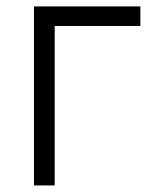

<svg xmlns="http://www.w3.org/2000/svg" viewBox="-20 -565 497 585"><path d="M407.7 -545.5H83.5V0H146.7V-485.8H407.7Z"/></svg>

Font: Karasuma Gothic
Style: Light
Weight: 300
Designer: Rasmus Andersson / Ryoko Nishizuka
Foundry: rsms
Version: Version 1.00